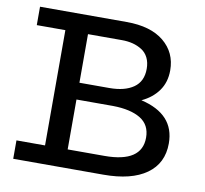

<svg xmlns="http://www.w3.org/2000/svg" viewBox="-77 -770 910 853"><g transform="rotate(10 378.0 -343.0)"><path d="M551.8 -355Q705.1 -319.3 705.1 -187Q705.1 -97.2 637 -48.6Q568.8 0 442.9 0H36.1V-83H165V-603H36.1V-686H426.8Q535.6 -686 595.2 -637Q654.8 -587.9 654.8 -507.8Q654.8 -454.1 627.2 -415.5Q599.6 -377 551.8 -355ZM419.9 -603H267.1V-383.8H401.9Q471.2 -383.8 511 -411.6Q550.8 -439.5 550.8 -496.1Q550.8 -524.9 540.3 -546.1Q529.8 -567.4 511 -579.3Q492.2 -591.3 469.5 -597.2Q446.8 -603 419.9 -603ZM433.1 -83Q601.1 -83 601.1 -194.8Q601.1 -252.4 556.4 -279.8Q511.7 -307.1 432.1 -308.1H267.1V-83Z"/></g></svg>

Font: BioRhyme
Style: Regular
Weight: 400
Designer: Aoife Mooney
Foundry: Aoife Mooney Type
Version: Version 1.500;PS 001.500;hotconv 1.0.88;makeotf.lib2.5.64775